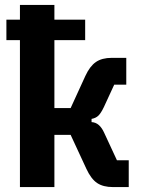

<svg xmlns="http://www.w3.org/2000/svg" viewBox="-20 -760 577 780"><path d="M61 0V-597H6V-680H61V-740H201V-680H326V-597H201V-321H267L327 -452Q345 -491 369.5 -508Q394 -525 434 -525H493V-416H444L402 -325Q390 -300 379.5 -290Q369 -280 352 -277V-264Q369 -263 381.5 -252Q394 -241 403 -221L455 -109H503V0H439Q399 0 374.5 -16.5Q350 -33 331 -74L267 -212H201V0Z"/></svg>

Font: IBM Plex Sans Condensed
Style: Bold
Weight: 700
Width: 3
Designer: Mike Abbink, Paul van der Laan, Pieter van Rosmalen
Foundry: Bold Monday
Version: Version 3.201